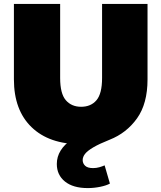

<svg xmlns="http://www.w3.org/2000/svg" viewBox="-20 -720 824 980"><path d="M501 -700H733V-315Q733 -191 679.5 -116Q626 -41 540 -7Q487 14 456.5 32Q426 50 414 65.5Q402 81 402 97Q402 114 414.5 126Q427 138 455 138Q472 138 487.5 133.5Q503 129 514 124L541 217Q523 227 491.5 233.5Q460 240 428 240Q353 240 311.5 206.5Q270 173 270 117Q270 80 289.5 48.5Q309 17 346.5 -8Q384 -33 437 -49L442 14Q429 15 417 15.5Q405 16 392 16Q231 16 141 -71Q51 -158 51 -315V-700H287V-322Q287 -242 316 -208.5Q345 -175 394 -175Q444 -175 472.5 -208.5Q501 -242 501 -322Z"/></svg>

Font: MOST Montserrat Black
Style: Regular
Weight: 900
Designer: Julieta Ulanovsky
Foundry: Julieta Ulanovsky
Version: Version 8.000;March 11, 2024;FontCreator 15.0.0.2926 64-bit